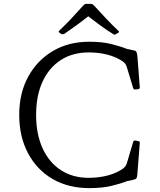

<svg xmlns="http://www.w3.org/2000/svg" viewBox="-20 -962 825 989"><path d="M440 7Q332 7 251 -40Q170 -87 124.5 -172.5Q79 -258 79 -370Q79 -482 125 -566.5Q171 -651 252 -699Q333 -747 440 -747Q505 -747 552 -735.5Q599 -724 634 -710L666 -703Q675 -702 678.5 -699.5Q682 -697 684.5 -690Q687 -683 688 -669L700 -513Q701 -505 693 -503L677 -501Q669 -500 666 -508L633 -617Q630 -627 625 -633.5Q620 -640 612 -646Q578 -669 533 -680.5Q488 -692 437 -692Q354 -692 293 -652.5Q232 -613 199 -541Q166 -469 166 -370Q166 -272 199 -199Q232 -126 293 -86Q354 -46 437 -46Q489 -46 534.5 -58Q580 -70 613 -93Q622 -100 626.5 -106.5Q631 -113 634 -123L666 -231Q669 -240 677 -238L693 -235Q701 -234 700 -225L687 -59Q686 -51 684 -46Q682 -41 675.5 -38.5Q669 -36 655 -33L634 -29Q599 -15 552 -4Q505 7 440 7ZM286 -794Q279 -799 285 -804Q316 -833 346.5 -865.5Q377 -898 411 -936Q417 -942 425 -942H448Q456 -942 462 -936Q497 -898 528 -865Q559 -832 590 -803Q597 -798 589 -793Q586 -791 583 -789.5Q580 -788 577 -786Q570 -781 562 -787Q528 -808 493.5 -833.5Q459 -859 424 -886H445Q411 -859 377.5 -834.5Q344 -810 312 -788Q304 -784 297 -786Q294 -788 291 -790Q288 -792 286 -794Z"/></svg>

Font: Hahmlet Light
Style: Regular
Weight: 300
Designer: Minjoo Ham & Mark Frömberg
Foundry: hypertype
Version: Version 1.002